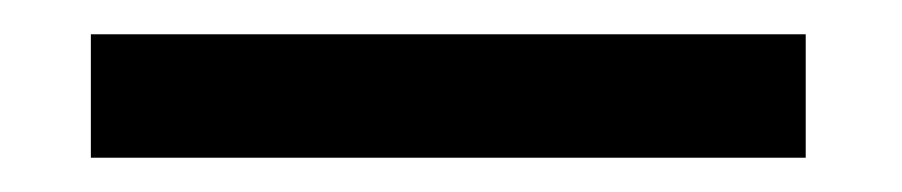

<svg xmlns="http://www.w3.org/2000/svg" viewBox="-20 -346 526 112"><path d="M33 -254H450V-326H33Z"/></svg>

Font: Charger Pro
Style: Nar
Weight: 400
Designer: Jasper
Foundry: Cannot Into Space Fonts
Version: Version 1.09